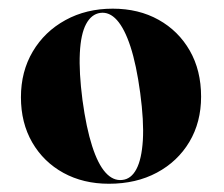

<svg xmlns="http://www.w3.org/2000/svg" viewBox="-20 -734 529 454"><path d="M246.5 -713.5Q308 -713.5 355 -687.2Q402 -661 428.8 -614.2Q455.5 -567.5 455.5 -505.5Q455.5 -445 427.8 -398.5Q400 -352 351 -325.8Q302 -299.5 237.5 -299.5Q177 -299.5 130 -325.2Q83 -351 56.2 -397.2Q29.5 -443.5 29.5 -504Q29.5 -565 57.5 -612.2Q85.5 -659.5 134.8 -686.5Q184 -713.5 246.5 -713.5ZM269 -308.5Q290 -310.5 302.5 -334Q315 -357.5 317.8 -402.5Q320.5 -447.5 311.5 -514.5Q302.5 -581 288.5 -623.8Q274.5 -666.5 256.5 -686.5Q238.5 -706.5 217 -703.5Q196 -700.5 183.5 -677Q171 -653.5 168.8 -608.5Q166.5 -563.5 175 -497.5Q184 -431.5 197.8 -388.8Q211.5 -346 229.5 -326Q247.5 -306 269 -308.5Z"/></svg>

Font: Fraunces 120pt
Style: Bold
Weight: 700
Version: Version 1.000;[b76b70a41]